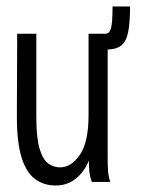

<svg xmlns="http://www.w3.org/2000/svg" viewBox="-20 -561 440 592"><path d="M152 11Q115 11 88 -9Q61 -29 46.5 -75.5Q32 -122 32 -202L33 -457H92V-202Q92 -136 102 -102.5Q112 -69 128.5 -57Q145 -45 165 -45Q200 -45 226.5 -84Q253 -123 253 -205V-457H312V-71Q312 -53 313 -35.5Q314 -18 320 0H263Q257 -17 255.5 -33Q254 -49 254 -66Q240 -31 213.5 -10Q187 11 152 11ZM381 -541Q381 -491 375 -461.5Q369 -432 353 -420Q337 -408 305 -408V-457Q317 -457 322 -473Q327 -489 327 -541Z"/></svg>

Font: Inconsolata Condensed
Style: Regular
Weight: 400
Width: 3
Monospace: yes
Designer: Raph Levien, Cyreal, Brenton Simpson
Foundry: Raph Levien, Cyreal, Google
Version: Version 3.000; ttfautohint (v1.8.2.53-6de2)